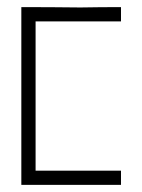

<svg xmlns="http://www.w3.org/2000/svg" viewBox="-20 -480 400 540"><path d="M320.3 -460Q320.3 -440.4 320.3 -419.9Q200.2 -419.9 80.1 -419.9Q80.1 -419.9 80.1 -419.9Q80.1 -210 80.1 0Q200.2 0 320.3 0Q320.3 19.5 320.3 40Q179.7 40 40 40Q40 -210 40 -460Q40 -460 40 -460Q123 -460 206.1 -459Q262.7 -460 320.3 -460Z"/></svg>

Font: Cataluna 
Style: Lite
Weight: 400
Version: Version 1.0